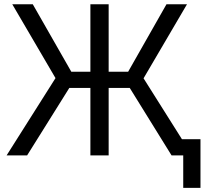

<svg xmlns="http://www.w3.org/2000/svg" viewBox="-20 -748 985 924"><path d="M502.9 -727.5V-402.8H596.7L781.2 -727.5H879.9L670.9 -371.1L904.8 0H805.7L604.5 -324.7H502.9V0H415V-324.7H313.5L110.4 0H11.7L247.1 -372.1L39.1 -727.5H137.7L323.2 -402.8H415V-727.5ZM861.8 156.2V0H825.7V-78.1H944.8V156.2Z"/></svg>

Font: Inter Display
Style: Regular
Weight: 400
Designer: Rasmus Andersson
Foundry: rsms
Version: Version 4.000;git-37864ae